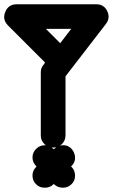

<svg xmlns="http://www.w3.org/2000/svg" viewBox="-20 -814 531 903"><path d="M149.9 -28.8C138.7 -17.6 132.8 -4.4 132.8 11.7C132.8 27.8 138.2 41.5 149.4 52.2C160.6 63.5 173.8 68.8 189.9 68.8C206.1 69.3 219.7 64 231 53.2L232.9 49.8L234.9 53.2C246.1 63.5 259.8 68.8 275.9 68.8C292 68.8 305.2 63.5 316.4 52.2C327.6 41.5 333 28.3 333 12.2C333 -3.9 327.6 -17.6 316.9 -28.8L314 -30.8L315.9 -33.2C353 -65.4 325.2 -133.8 275.9 -130.9C271 -130.9 266.6 -130.4 262.2 -129.4C265.1 -131.3 268.1 -133.8 271 -136.2C282.2 -147.5 288.1 -160.6 288.1 -176.8V-455.1L478 -701.2C486.3 -711.9 490.7 -723.1 490.7 -735.4C490.7 -743.7 488.8 -752.4 484.4 -761.7C474.1 -783.2 457 -793.9 433.1 -793.9H58.1C32.7 -793.9 15.1 -782.2 4.9 -758.3C1.5 -750 -0.5 -741.7 -0.5 -733.9C-0.5 -719.7 5.4 -707 17.1 -694.8L191.9 -520L185.1 -509.8C176.3 -500 171.9 -488.3 171.9 -475.1V-176.8C171.9 -160.6 177.7 -147.5 189 -136.2L195.8 -130.4C193.8 -130.9 191.9 -130.9 190.4 -130.9C174.8 -130.9 161.1 -125 149.9 -113.8C138.7 -102.5 132.8 -89.4 132.8 -73.7C132.8 -58.1 138.7 -44.4 149.9 -33.2L151.9 -30.8ZM314.9 -678.2 263.2 -610.8 195.8 -678.2ZM230 -120.1C234.9 -120.1 239.7 -120.6 244.6 -121.6C241.2 -119.1 237.8 -116.7 234.9 -113.8L232.9 -111.8L231 -113.8C228.5 -116.2 225.6 -118.2 223.1 -120.1Z"/></svg>

Font: Nemoy
Style: Bold
Weight: 700
Designer: BSozoo
Foundry: BSozoo
Version: Version 001.000